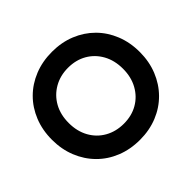

<svg xmlns="http://www.w3.org/2000/svg" viewBox="-167 -882 1085 1085"><g transform="rotate(-45 375.0 -340.0)"><path d="M24 -340Q24 -417 50 -481.5Q76 -546 123 -593Q170 -640 234.5 -666Q299 -692 376 -692Q452 -692 516 -666Q580 -640 627 -593Q674 -546 700 -481.5Q726 -417 726 -340Q726 -264 700 -199.5Q674 -135 627 -87.5Q580 -40 516 -14Q452 12 376 12Q299 12 234.5 -14Q170 -40 123 -87.5Q76 -135 50 -199.5Q24 -264 24 -340ZM158 -340Q158 -274 186 -223.5Q214 -173 263.5 -145Q313 -117 376 -117Q439 -117 487.5 -145Q536 -173 564 -223.5Q592 -274 592 -340Q592 -407 564 -457.5Q536 -508 487.5 -536Q439 -564 376 -564Q313 -564 263.5 -535.5Q214 -507 186 -457Q158 -407 158 -340Z"/></g></svg>

Font: Gabarito SemiBold
Style: Regular
Weight: 600
Designer: Leandro Assis / Alvaro Franca / Felipe Casaprima
Foundry: Naipe Foundry
Version: Version 1.000